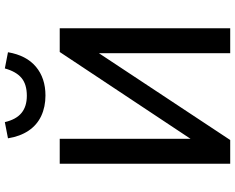

<svg xmlns="http://www.w3.org/2000/svg" viewBox="-109 -863 972 794"><g transform="rotate(-90 377.0 -466.0)"><path d="M97 0V-705H200V-158H196L559 -705H657V0H554V-549H558L195 0ZM379 -764Q332 -764 294.5 -781.5Q257 -799 233.5 -834Q210 -869 202 -919L269 -932Q280 -885 307 -863Q334 -841 378 -841Q425 -841 451.5 -863Q478 -885 491 -932L558 -919Q545 -843 498 -803.5Q451 -764 379 -764Z"/></g></svg>

Font: Nunito Sans 7pt SemiCondensed SemiBold
Style: Regular
Weight: 600
Width: 4
Designer: Vernon Adams
Foundry: Vernon Adams
Version: Version 3.101;gftools[0.9.27]